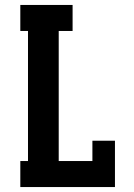

<svg xmlns="http://www.w3.org/2000/svg" viewBox="-20 -755 540 775"><path d="M62 0V-105H93V-630H62V-735H273V-630H217V-105H353V-187H444V0Z"/></svg>

Font: Iosevka Curly Slab Extrabold
Style: Regular
Weight: 800
Monospace: yes
Designer: Belleve Invis
Foundry: Belleve Invis
Version: Version 22.1.2; ttfautohint (v1.8.4)